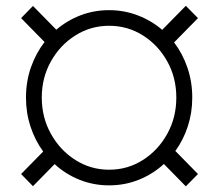

<svg xmlns="http://www.w3.org/2000/svg" viewBox="-20 -638 764 671"><path d="M70.8 -296.9Q70.8 -353 88.1 -402.6Q105.5 -452.1 135.7 -491.2L53.7 -574.7L95.2 -617.2L176.8 -534.2Q214.4 -566.4 261.5 -584.5Q308.6 -602.5 361.3 -602.5Q414.1 -602.5 461.7 -584.2Q509.3 -565.9 546.9 -533.7L629.4 -617.7L671.9 -574.7L588.4 -489.7Q618.2 -450.7 635 -401.6Q651.9 -352.5 651.9 -296.9Q651.9 -243.7 636.2 -196Q620.6 -148.4 592.8 -110.4L671.9 -29.8L629.4 13.2L552.7 -64.9Q514.6 -29.8 465.6 -10Q416.5 9.8 361.3 9.8Q306.6 9.8 257.8 -9.8Q209 -29.3 170.9 -64.5L95.2 12.7L53.7 -29.8L130.9 -108.4Q102.5 -147.5 86.7 -195.3Q70.8 -243.2 70.8 -296.9ZM126 -296.9Q126 -227.5 158 -170.2Q189.9 -112.8 243.4 -78.9Q296.9 -44.9 361.3 -44.9Q426.3 -44.9 479.5 -78.9Q532.7 -112.8 564.5 -170.2Q596.2 -227.5 596.2 -296.9Q596.2 -366.7 564.5 -423.6Q532.7 -480.5 479.5 -514.2Q426.3 -547.9 361.3 -547.9Q296.9 -547.9 243.4 -514.2Q189.9 -480.5 158 -423.6Q126 -366.7 126 -296.9Z"/></svg>

Font: Vazirmatn UI FD ExtraLight
Style: Regular
Weight: 200
Designer: Saber Rastikerdar
Foundry: Saber Rastikerdar
Version: Version 33.003